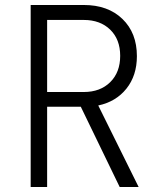

<svg xmlns="http://www.w3.org/2000/svg" viewBox="-20 -750 640 770"><path d="M103 0V-730H316Q413 -730 471 -674Q529 -618 529 -525Q529 -447 487 -394.5Q445 -342 374 -327L536 0H460L304 -322H169V0ZM169 -381H316Q382 -381 422 -420.5Q462 -460 462 -526Q462 -592 422 -631Q382 -670 316 -670H169Z"/></svg>

Font: JetBrains Mono NL ExtraLight
Style: Regular
Weight: 200
Designer: Philipp Nurullin, Konstantin Bulenkov
Foundry: JetBrains
Version: Version 2.304; ttfautohint (v1.8.4.7-5d5b)